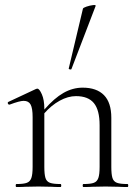

<svg xmlns="http://www.w3.org/2000/svg" viewBox="-20 -751 555 771"><path d="M492 0Q469 0 456 -1L404 -2L351 -1Q338 0 315 0Q312 0 312 -6Q312 -12 315 -12Q344 -12 357 -17Q370 -22 375 -36.5Q380 -51 380 -81V-248Q380 -309 357 -337Q334 -365 285 -365Q253 -365 219.5 -346.5Q186 -328 158 -296V-81Q158 -51 162.5 -36.5Q167 -22 180.5 -17Q194 -12 223 -12Q226 -12 226 -6Q226 0 223 0Q200 0 187 -1L135 -2L82 -1Q69 0 46 0Q43 0 43 -6Q43 -12 46 -12Q75 -12 88 -17Q101 -22 106 -36.5Q111 -51 111 -81V-281Q111 -316 103 -331Q95 -346 75 -346Q59 -346 19 -331H17Q13 -331 11.5 -335.5Q10 -340 14 -342L125 -394Q127 -395 130 -395Q138 -395 148 -372.5Q158 -350 158 -315V-311Q198 -357 235 -378Q272 -399 312 -399Q368 -399 397.5 -369Q427 -339 427 -278V-81Q427 -51 431.5 -36.5Q436 -22 449.5 -17Q463 -12 492 -12Q495 -12 495 -6Q495 0 492 0ZM263 -472Q260 -472 257.5 -473.5Q255 -475 256 -476L313 -716Q314 -720 327.5 -724.5Q341 -729 353.5 -730.5Q366 -732 364 -727L267 -474Q267 -472 263 -472Z"/></svg>

Font: Cormorant Infant Light
Style: Regular
Weight: 300
Designer: Christian Thalmann (Catharsis Fonts)
Version: Version 3.000